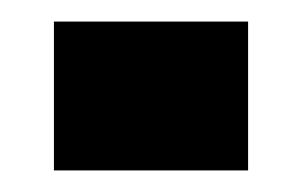

<svg xmlns="http://www.w3.org/2000/svg" viewBox="-20 -364 280 178"><path d="M30 -206V-344H210V-206Z"/></svg>

Font: Archivo ExtraCondensed Black
Style: Regular
Weight: 900
Width: 2
Designer: Hector Gatti
Foundry: Omnibus-Type
Version: Version 2.001; ttfautohint (v1.8.3)